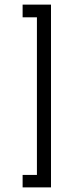

<svg xmlns="http://www.w3.org/2000/svg" viewBox="-20 -727 323 832"><path d="M78 31H140V-652H78V-707H201V85H78Z"/></svg>

Font: Athiti
Style: Regular
Weight: 400
Designer: CadsonDemak Team
Foundry: CadsonDemak
Version: Version 1.033